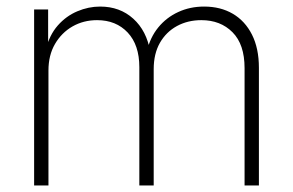

<svg xmlns="http://www.w3.org/2000/svg" viewBox="-20 -568 897 588"><path d="M84.5 0V-539.1H127.4V-415.5H120.1Q131.3 -460.9 157 -490Q182.6 -519 216.8 -533.4Q251 -547.9 286.6 -547.9Q347.2 -547.9 388.2 -510.7Q429.2 -473.6 439.9 -410.2H429.7Q439.5 -453.1 464.6 -483.9Q489.7 -514.6 525.9 -531.2Q562 -547.9 605 -547.9Q655.3 -547.9 692.9 -525.9Q730.5 -503.9 751.7 -461.9Q772.9 -419.9 772.9 -360.4V0H729V-359.4Q729 -432.1 692.1 -469.2Q655.3 -506.3 596.7 -506.3Q555.2 -506.3 522 -488.3Q488.8 -470.2 469.7 -436.8Q450.7 -403.3 450.7 -356.4V0H406.7V-362.3Q406.7 -430.2 371.1 -468.3Q335.4 -506.3 277.3 -506.3Q235.8 -506.3 202.1 -487.1Q168.5 -467.8 148.4 -433.3Q128.4 -398.9 128.4 -352.1V0Z"/></svg>

Font: Inter 18pt ExtraLight
Style: Regular
Weight: 250
Designer: Rasmus Andersson
Foundry: rsms
Version: Version 4.001;git-66647c0bb